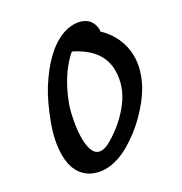

<svg xmlns="http://www.w3.org/2000/svg" viewBox="-149 -763 799 843"><g transform="rotate(-30 251.0 -342.0)"><path d="M275 -553Q244 -527 213 -484Q175 -429 150 -361Q140 -334 131 -287.5Q122 -241 122 -201Q122 -160 133.5 -135.5Q145 -111 171 -111Q192 -111 220 -128Q297 -173 348 -240Q399 -307 399 -386Q399 -492 275 -553ZM502 -399Q502 -330 462 -259Q435 -211 383 -158Q331 -105 267.5 -68.5Q204 -32 146 -32Q110 -32 78 -48Q10 -85 10 -181Q10 -250 41 -332.5Q72 -415 107 -472Q192 -607 286 -642Q312 -652 342 -652Q377 -652 401 -634.5Q425 -617 429 -580V-576Q429 -573 427 -567Q463 -533 482.5 -490Q502 -447 502 -399Z"/></g></svg>

Font: Sedgwick Ave
Style: Regular
Weight: 400
Designer: Kevin Burke, Pedro Vergani
Foundry: Google, Inc.
Version: Version 1.000